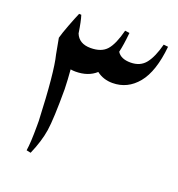

<svg xmlns="http://www.w3.org/2000/svg" viewBox="-124 -772 814 878"><g transform="rotate(20 283.5 -333.5)"><path d="M100.1 -2Q106.4 -42 106.4 -122.1V-147Q96.7 -381.3 76.7 -459.5L62.5 -536.1Q69.3 -561.5 85.7 -604.2Q102.1 -647 112.3 -670.4L123 -669.9Q131.8 -643.6 140.6 -585.4Q158.2 -541.5 214.4 -541.5Q267.1 -541.5 292.7 -570.6Q318.4 -599.6 336.4 -669.9L358.4 -667Q352.5 -606.4 343.8 -570.3Q361.3 -541.5 408.7 -541.5Q456.1 -541.5 481.7 -574Q507.3 -606.4 523.9 -670.4L545.9 -668Q533.7 -543.9 484.9 -484.6Q436 -425.3 362.8 -425.3Q318.4 -425.3 285.6 -450.7Q248 -416.5 186.5 -416.5Q174.8 -416.5 162.6 -418.5Q165 -394.5 166 -371.3Q167 -348.1 168 -324.2Q168 -178.2 159.2 -121.6Q150.4 -64.9 121.1 2.4Z"/></g></svg>

Font: Noto Nastaliq Urdu
Style: Regular
Weight: 400
Designer: Monotype Design Team
Foundry: Monotype Imaging Inc.
Version: Version 1.02 uh